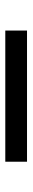

<svg xmlns="http://www.w3.org/2000/svg" viewBox="274 -1210 120 707"><g transform="rotate(90 333.5 -856.0)"><path d="M575 -896V-816H92V-896Z"/></g></svg>

Font: BioRhyme SemiExpanded Medium
Style: Regular
Weight: 500
Width: 6
Designer: Aoife Mooney
Foundry: Aoife Mooney Type
Version: Version 1.600;gftools[0.9.33]